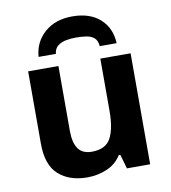

<svg xmlns="http://www.w3.org/2000/svg" viewBox="-86 -845 829 930"><g transform="rotate(-10 328.5 -380.5)"><path d="M579.1 -545.9V0H464.8L444.8 -69.8H437Q410.6 -28.3 365.2 -9.3Q319.8 9.8 269 9.8Q181.2 9.8 128.2 -37.6Q75.2 -85 75.2 -189.9V-545.9H224.1V-227.1Q224.1 -168.5 245.1 -138.7Q266.1 -108.9 312 -108.9Q380.4 -108.9 405.3 -155.5Q430.2 -202.1 430.2 -289.1V-545.9ZM331.1 -771Q417.5 -771 467.5 -726.1Q517.6 -681.2 521 -606H438Q435.5 -634.3 420.7 -647Q405.8 -659.7 382.3 -663.3Q358.9 -667 330.1 -667Q306.6 -667 283 -662.6Q259.3 -658.2 242.2 -645.3Q225.1 -632.3 222.2 -606H137.2Q142.6 -678.7 195.3 -724.9Q248 -771 331.1 -771Z"/></g></svg>

Font: Open Sans
Style: Bold
Weight: 700
Designer: Monotype Design Team
Foundry: Monotype Imaging Inc.
Version: Version 3.000; ttfautohint (v1.8.4)